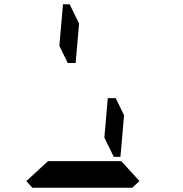

<svg xmlns="http://www.w3.org/2000/svg" viewBox="-20 -876 856 896"><path d="M559 -338 542 -144H511L467 -234L483 -418H520ZM631 -31 597 0H426H302H131L103 -31L204 -124H229H313H437H521H546ZM257 -662 274 -856H305L349 -766L333 -582H296Z"/></svg>

Font: DSEG14 Classic
Style: Bold Italic
Weight: 700
Italic angle: -5°
Designer: Keshikan(Twitter:@keshinomi_88pro)
Version: Version 0.46